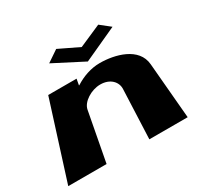

<svg xmlns="http://www.w3.org/2000/svg" viewBox="-142 -741 931 898"><g transform="rotate(-30 323.5 -292.0)"><path d="M366 -532 485 -584 538 -542 357 -459 196 -542 258 -584ZM243 -265C250 -303 304 -337 353 -337C406 -337 437 -303 435 -265L424 0H631L605 -301C597 -396 482 -425 401 -425C353 -425 306 -408 267 -383H265L271 -416H118L-14 0H193Z"/></g></svg>

Font: Hussar Milosc
Style: Bold
Weight: 700
Foundry: Cannot Into Space Fonts
Version: Version 1.02